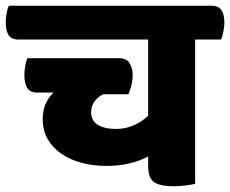

<svg xmlns="http://www.w3.org/2000/svg" viewBox="-60 -640 803 670"><path d="M355 -437Q382 -437 392.5 -419Q403 -401 403 -378Q403 -360 398.5 -342Q394 -324 388 -311H300Q284 -304 271 -287.5Q258 -271 258 -248Q258 -219 281.5 -204.5Q305 -190 345 -190Q377 -190 406 -202.5Q435 -215 457 -236V-502H5Q-20 -502 -30 -517.5Q-40 -533 -40 -563Q-40 -575 -37 -593Q-34 -611 -29 -620H678Q702 -620 712.5 -605Q723 -590 723 -561Q723 -548 719.5 -529.5Q716 -511 711 -502H621V1Q613 4 589 7Q565 10 545 10Q501 10 479 -3.5Q457 -17 457 -62V-94Q427 -78 390.5 -69.5Q354 -61 311 -61Q267 -61 226.5 -71.5Q186 -82 155.5 -102.5Q125 -123 107 -153.5Q89 -184 89 -225Q89 -281 127 -317H71Q45 -317 35 -333Q25 -349 25 -380Q25 -392 28 -410Q31 -428 36 -437Z"/></svg>

Font: Baloo
Style: Regular
Weight: 400
Designer: Sarang Kulkarni and Ek Type
Foundry: Ek Type
Version: Version 1.443;PS 1.000;hotconv 16.6.51;makeotf.lib2.5.65220;